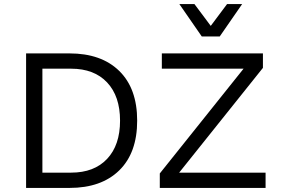

<svg xmlns="http://www.w3.org/2000/svg" viewBox="-20 -922 1378 942"><path d="M1058 -743H970L860 -902H934L1014 -795L1094 -902H1168ZM321 -660Q477 -660 565 -574Q653 -488 653 -330Q653 -172 565 -86Q477 0 321 0H108V-660ZM859 -75H1283V0H764V-71L1175 -585H774V-660H1270V-589ZM329 -75Q442 -75 505.5 -142.5Q569 -210 569 -330Q569 -450 505.5 -517.5Q442 -585 329 -585H188V-75Z"/></svg>

Font: Elaine Sans
Style: Regular
Weight: 400
Designer: Wei Huang
Foundry: Wei Huang
Version: Version 2.001;December 24, 2019;FontCreator 12.0.0.2547 64-b